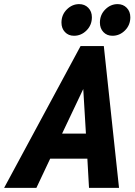

<svg xmlns="http://www.w3.org/2000/svg" viewBox="-82 -914 657 934"><path d="M-62 0 310 -690H423L497 0H351L343 -142H162L95 0ZM220 -264H336L323 -481ZM217 -804Q217 -842 243 -868Q269 -894 303 -894Q330 -894 347.5 -876Q365 -858 365 -830Q365 -792 339 -766Q313 -740 278 -740Q251 -740 234 -758Q217 -776 217 -804ZM404 -804Q404 -842 430 -868Q456 -894 490 -894Q517 -894 534.5 -876Q552 -858 552 -830Q552 -792 526 -766Q500 -740 465 -740Q438 -740 421 -758Q404 -776 404 -804Z"/></svg>

Font: Radio Canada Condensed
Style: Bold Italic
Weight: 700
Width: 3
Italic angle: -12°
Designer: Charles Daoud, Etienne Aubert Bonn, Alexandre Saumier Demers, Jacques Le Bailly
Foundry: Radio-Canada
Version: Version 2.104; ttfautohint (v1.8.4.7-5d5b);gftools[0.9.28.de